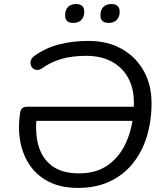

<svg xmlns="http://www.w3.org/2000/svg" viewBox="-20 -915 807 944"><path d="M363.3 8.9Q280.9 8.9 221.5 -20.8Q162.2 -50.6 126.9 -102.3Q91.7 -154 79.5 -220.6Q67.4 -287.2 78.8 -359.8Q81.2 -376.2 89.6 -383.2Q97.9 -390.1 115 -390.1H664.5L654.3 -320.6H135.6L162.2 -353Q150.7 -270.7 167.5 -204.7Q184.4 -138.8 234 -100.7Q283.6 -62.6 369.3 -62.6Q458.8 -62.6 518.5 -108.9Q578.3 -155.1 608.3 -234.4Q638.3 -313.6 638.3 -410.8Q638.3 -480.8 609.9 -532.4Q581.5 -584 529 -612.3Q476.4 -640.5 403.1 -640.5Q337 -640.5 284.2 -625.8Q231.5 -611.1 186 -578.6Q171.9 -569.7 160.2 -571.1Q148.5 -572.5 140.7 -580Q132.8 -587.5 130.6 -598.9Q128.4 -610.3 133.2 -621.6Q138.1 -632.8 150.7 -641.2Q204.3 -679.6 271.2 -696.8Q338 -713.9 415.8 -713.9Q507.9 -713.9 577.4 -675.2Q646.9 -636.5 686 -567.6Q725.1 -498.7 725.1 -408.5Q725.1 -319.1 701.6 -243Q678.1 -166.9 632.1 -110.4Q586.1 -53.9 518.8 -22.5Q451.4 8.9 363.3 8.9ZM514.5 -802.4Q473.7 -802.4 473.7 -839.3Q473.7 -865.9 487.9 -880.5Q502.2 -895.2 527.7 -895.2Q547.3 -895.2 557.9 -885.6Q568.4 -876 568.4 -858.3Q568.4 -832.3 554.4 -817.4Q540.4 -802.4 514.5 -802.4ZM340.3 -802.4Q300 -802.4 300 -839.3Q300 -865.9 314.3 -880.5Q328.5 -895.2 354 -895.2Q373.6 -895.2 384 -885.6Q394.3 -876 394.3 -858.3Q394.3 -832.3 380.3 -817.4Q366.3 -802.4 340.3 -802.4Z"/></svg>

Font: Nunito Variable Extra Light
Style: Italic
Weight: 200
Italic angle: -9°
Designer: Vernon Adams
Foundry: Vernon Adams
Version: Version 3.602